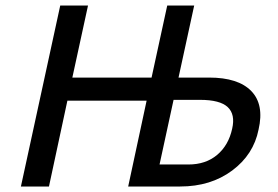

<svg xmlns="http://www.w3.org/2000/svg" viewBox="-20 -678 1012 698"><path d="M740 -396Q846 -396 893.5 -347Q941 -298 920 -207Q902 -116 824 -58Q746 0 635 0H446L513 -312H225L158 0H56L199 -658H300L243 -396H531L588 -658H686L629 -396ZM824 -210Q836 -262 808 -288.5Q780 -315 707 -315H611L560 -80H665Q728 -80 769.5 -115Q811 -150 824 -210Z"/></svg>

Font: EauTestInfant Semibold
Style: Italic
Weight: 600
Italic angle: -12°
Designer: Christian Thalmann (Catharsis Fonts)
Version: Version 0.001;PS 000.001;hotconv 1.0.88;makeotf.lib2.5.64775